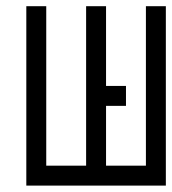

<svg xmlns="http://www.w3.org/2000/svg" viewBox="-20 -582 540 602"><path d="M375 -250V-312.5H312.5Q312.5 -312.5 312.5 -562.5H250Q250 -562.5 250 -62.5H125Q125 -62.5 125 -562.5H62.5V0H500V-562.5H437.5Q437.5 -562.5 437.5 -62.5H312.5V-250Z"/></svg>

Font: Unifont
Style: Regular
Weight: 500
Version: Version 15.1.04